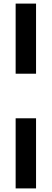

<svg xmlns="http://www.w3.org/2000/svg" viewBox="-20 -828 288 1068"><path d="M67 -418V-808H180.5V-418ZM67 220V-170H180.5V220Z"/></svg>

Font: Encode Sans Semi Condensed SmBd
Style: Regular
Weight: 600
Width: 4
Designer: Multiple Designers
Foundry: Impallari Type
Version: Version 2.000